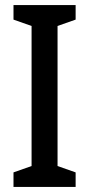

<svg xmlns="http://www.w3.org/2000/svg" viewBox="-20 -827 351 754"><path d="M277 -93V-150L206 -175V-725L277 -750V-807H33V-750L104 -725V-175L33 -150V-93Z"/></svg>

Font: Noto Sans Kannada UI Condensed Medium
Style: Regular
Weight: 500
Width: 3
Designer: Jelle Bosma - Monotype Design Team
Foundry: Monotype Imaging Inc.
Version: Version 2.005